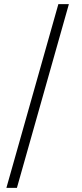

<svg xmlns="http://www.w3.org/2000/svg" viewBox="-20 -760 396 931"><path d="M11 151 263 -740H314L62 151Z"/></svg>

Font: IBM Plex Sans Arabic Light
Style: Regular
Weight: 300
Designer: Mike Abbink, Paul van der Laan, Pieter van Rosmalen, Wael Morcos, Khajak Apelian
Foundry: Bold Monday
Version: Version 1.2